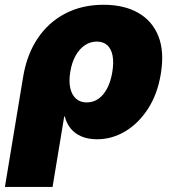

<svg xmlns="http://www.w3.org/2000/svg" viewBox="-51 -564 709 789"><path d="M-30.8 204.1 43.9 -247.1Q59.1 -339.8 103.8 -406.2Q148.4 -472.7 217.5 -508.5Q286.6 -544.4 374.5 -544.4Q458.5 -544.4 516.6 -511.5Q574.7 -478.5 599.9 -415.3Q625 -352.1 609.9 -260.7Q596.2 -176.8 556.9 -116.5Q517.6 -56.2 463.1 -23.9Q408.7 8.3 347.7 8.3Q311 8.3 283.7 -3.4Q256.3 -15.1 239.3 -36.1Q222.2 -57.1 215.3 -85.4H212.9L165 204.1ZM305.7 -143.1Q332.5 -143.1 353.8 -158.2Q375 -173.3 389.6 -201.4Q404.3 -229.5 410.6 -268.6Q417 -307.6 411.6 -335.4Q406.2 -363.3 389.9 -378.2Q373.5 -393.1 346.7 -393.1Q320.3 -393.1 297.9 -378.2Q275.4 -363.3 259.8 -335.4Q244.1 -307.6 237.8 -268.6Q231.4 -230.5 237.8 -202.1Q244.1 -173.8 261.5 -158.4Q278.8 -143.1 305.7 -143.1Z"/></svg>

Font: Inter 20pt Black
Style: Italic
Weight: 900
Italic angle: -9.3988°
Version: Version 4.001;git-66647c0bb